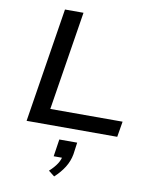

<svg xmlns="http://www.w3.org/2000/svg" viewBox="-105 -783 930 1164"><g transform="rotate(10 360.0 -201.0)"><path d="M87 0 199 -705H313L216 -96H661L645 0ZM310 303 273 274Q303 247 320 220.5Q337 194 340 168L355 183H286L302 77H412L402 150Q394 194 370.5 231.5Q347 269 310 303Z"/></g></svg>

Font: Nunito Sans 7pt Expanded Medium
Style: Italic
Weight: 500
Width: 7
Italic angle: -9°
Designer: Vernon Adams
Foundry: Vernon Adams
Version: Version 3.101;gftools[0.9.27]